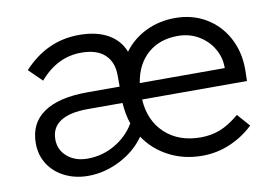

<svg xmlns="http://www.w3.org/2000/svg" viewBox="-64 -640 1072 752"><g transform="rotate(-10 472.5 -264.0)"><path d="M50 -150Q50 -230 110 -271Q170 -312 284 -312H412V-356Q412 -409 380.5 -439Q349 -469 286 -469Q191 -469 121 -387L69 -438Q162 -539 290 -539Q359 -539 404.5 -513.5Q450 -488 468 -441Q503 -488 556 -513.5Q609 -539 672 -539Q740 -539 793.5 -507.5Q847 -476 877.5 -420Q908 -364 908 -293L907 -247H490Q495 -162 549.5 -111.5Q604 -61 691 -61Q732 -61 767.5 -74.5Q803 -88 845 -123L889 -73Q848 -34 795.5 -11.5Q743 11 685 11Q612 11 552.5 -20Q493 -51 457 -105Q420 -52 358 -20.5Q296 11 231 11Q180 11 138.5 -9.5Q97 -30 73.5 -66.5Q50 -103 50 -150ZM240 -56Q299 -56 349.5 -85.5Q400 -115 428 -163Q415 -200 412 -247H275Q202 -247 165 -223Q128 -199 128 -152Q128 -110 159.5 -83Q191 -56 240 -56ZM830 -312V-316Q830 -355 809.5 -390Q789 -425 752.5 -446.5Q716 -468 670 -468Q598 -468 551 -427Q504 -386 492 -312Z"/></g></svg>

Font: Lexend HM
Style: Regular
Weight: 400
Designer: Bonnie Shaver-Troup, Thomas Jockin, Octavio Pardo
Foundry: Lexend
Version: Version 1.091